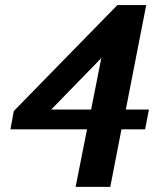

<svg xmlns="http://www.w3.org/2000/svg" viewBox="-20 -707 638 754"><path d="M181.2 -276.9H337.9L377.9 -479ZM549.8 -199.2H457L413.1 26.9H276.9L321.8 -199.2H21L34.2 -271L440.9 -687H554.2L474.1 -276.9H564.9Z"/></svg>

Font: Charis SIL
Style: Bold Italic
Weight: 700
Italic angle: -11°
Foundry: SIL International
Version: Version 4.112